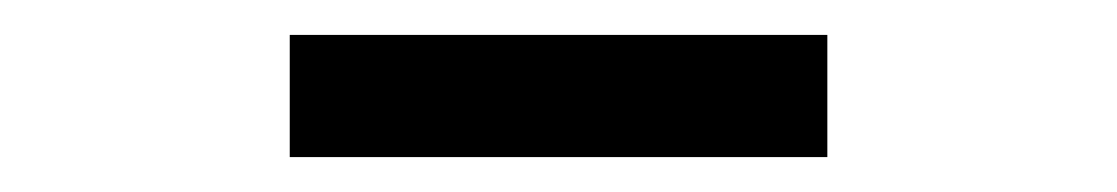

<svg xmlns="http://www.w3.org/2000/svg" viewBox="-20 -770 640 110"><path d="M146 -680H454V-750H146Z"/></svg>

Font: CommitMonoV143 ExtLt
Style: Regular
Weight: 200
Monospace: yes
Designer: Eigil Nikolajsen
Foundry: Eigil Nikolajsen
Version: Version 1.143